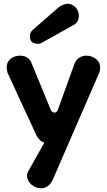

<svg xmlns="http://www.w3.org/2000/svg" viewBox="-20 -780 576 1035"><path d="M157 -619C146 -610 141 -598 141 -584C141 -557 156 -544 186 -544C197 -544 203 -549 210 -552L378 -646C396 -656 405 -673 405 -696C405 -732 376 -760 343 -760C326 -758 309 -751 293 -738ZM16 -416C16 -407 18 -397 21 -387L176 -51C187 -30 201 -16 219 -11L133 142C128 150 126 159 126 168C126 204 163 235 202 235C225 235 249 222 264 190L514 -386C518 -395 520 -405 520 -416C520 -455 483 -480 446 -480C419 -480 392 -466 381 -435L294 -194C290 -180 283 -173 274 -173C264 -173 256 -180 251 -194L152 -435C144 -463 119 -480 90 -480C51 -480 16 -459 16 -416Z"/></svg>

Font: Dongle
Style: Bold
Weight: 700
Designer: Yanghee Ryu
Foundry: Yanghee Ryu
Version: Version 2.000